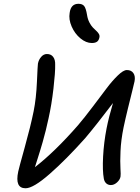

<svg xmlns="http://www.w3.org/2000/svg" viewBox="-20 -1049 747 1023"><path d="M469.2 -819.8Q438.5 -819.8 408.4 -844.7Q378.4 -869.6 361.8 -907.7Q345.2 -945.8 351.1 -980Q357.4 -1028.8 397.9 -1028.8Q418.9 -1028.8 428.5 -1016.8Q438 -1004.9 443.8 -969.2Q447.3 -946.8 456.3 -929.4Q465.3 -912.1 474.9 -902.3Q484.4 -892.6 493.2 -884.5Q502 -876.5 506.8 -868.2Q511.7 -859.9 509.8 -850.1Q506.8 -834 497.1 -826.9Q487.3 -819.8 469.2 -819.8ZM116.2 -45.9Q58.1 -45.9 77.1 -134.8Q80.1 -150.4 111.6 -263.4Q143.1 -376.5 159.2 -456.1Q172.9 -523.9 176.8 -613.3Q180.7 -702.6 182.1 -710Q186 -730.5 199.2 -745.8Q212.4 -761.2 230 -761.2Q252 -761.2 263.4 -745.8Q274.9 -730.5 273.9 -704.1Q274.9 -664.6 264.9 -577.6Q254.9 -490.7 238.8 -418.9Q231.4 -385.7 223.9 -354.2Q216.3 -322.8 207.5 -292.7Q198.7 -262.7 193.1 -244.1Q187.5 -225.6 178 -196Q168.5 -166.5 166 -158.2Q272 -240.2 395 -380.9Q429.2 -420.9 475.1 -481.7Q521 -542.5 549.3 -580.1Q577.6 -617.7 607.4 -646.7Q637.2 -675.8 655.8 -675.8Q679.7 -675.8 690.9 -659.2Q702.1 -642.6 696.8 -615.2Q695.3 -606.9 685.3 -567.1Q675.3 -527.3 661.4 -470.5Q647.5 -413.6 638.2 -369.1Q624.5 -301.8 622.1 -243.7Q619.6 -185.5 621.8 -151.4Q624 -117.2 622.1 -107.9Q619.1 -91.3 603.5 -77.1Q587.9 -63 570.8 -63Q556.2 -63 546.1 -72Q536.1 -81.1 533.2 -97.2Q525.4 -139.6 529.3 -214.6Q533.2 -289.6 547.9 -365.2Q559.6 -424.8 582 -500Q492.2 -381.8 434.1 -313Q332.5 -199.2 245.1 -122.6Q157.7 -45.9 116.2 -45.9Z"/></svg>

Font: Shantell Sans Irregular Bouncy
Style: Italic
Weight: 400
Italic angle: -11.31°
Designer: Stephen Nixon, Anya Danilova, Shantell Martin
Foundry: Arrow Type
Version: Version 1.006;[9816181b4]